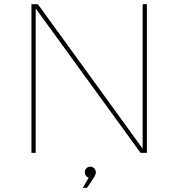

<svg xmlns="http://www.w3.org/2000/svg" viewBox="-20 -719 839 903"><path d="M641.1 0 147.9 -679.2V0H127.9V-699.2H158.2L650.9 -20V-699.2H670.9V0ZM430.7 91.8Q430.7 101.6 420.9 117.2L389.6 164.1H369.6L397 117.2Q389.2 114.3 384 107.2Q378.9 100.1 378.9 90.8Q378.9 79.6 386.5 72.3Q394 64.9 404.8 64.9Q416 64.9 423.3 73Q430.7 81.1 430.7 91.8Z"/></svg>

Font: Montserrat
Style: Thin
Weight: 250
Designer: Julieta Ulanovsky
Foundry: Julieta Ulanovsky
Version: Version 1.000;PS 002.000;hotconv 1.0.70;makeotf.lib2.5.58329